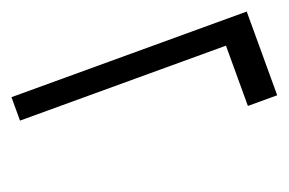

<svg xmlns="http://www.w3.org/2000/svg" viewBox="-74 -546 648 431"><g transform="rotate(-20 250.0 -330.0)"><path d="M461 -230V-374H-31V-430H531V-230Z"/></g></svg>

Font: DM Sans 9pt Light
Style: Regular
Weight: 300
Version: Version 4.004;gftools[0.9.30]